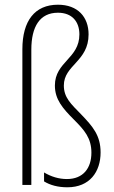

<svg xmlns="http://www.w3.org/2000/svg" viewBox="-20 -785 485 815"><path d="M356 -639C356 -713 310 -765 226 -765C128 -765 75 -697 75 -576V0H113V-574C113 -672 149 -731 226 -731C286 -731 317 -693 317 -639C317 -536 213 -523 213 -422C213 -363 246 -325 294 -277C338 -233 368 -199 368 -137C368 -71 333 -25 264 -25C230 -25 197 -35 167 -53V-15C193 1 226 10 266 10C361 10 407 -56 407 -138C407 -210 374 -248 324 -300C281 -344 251 -371 251 -422C251 -509 356 -524 356 -639Z"/></svg>

Font: Noto Sans Devanagari Condensed ExtraLight
Style: Regular
Weight: 200
Width: 3
Designer: Jelle Bosma - Monotype Design Team
Foundry: Monotype Imaging Inc.
Version: Version 2.004